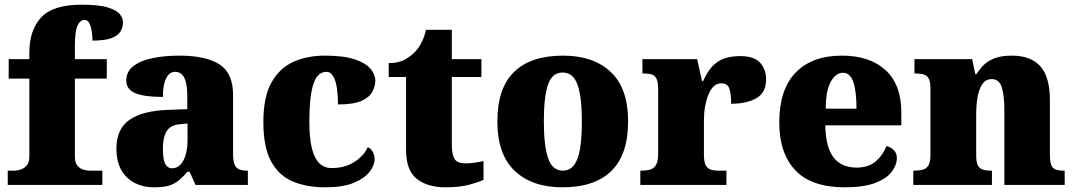

<svg xmlns="http://www.w3.org/2000/svg" viewBox="-20 -788 4580 818"><path d="M13 0V-61H42Q51 -61 66 -65Q81 -69 93 -82Q105 -95 105 -121V-453H17V-536H105V-563Q105 -659 155 -713.5Q205 -768 328 -768Q402 -768 440 -756Q478 -744 491 -727Q504 -710 504 -693Q504 -673 494 -655Q484 -637 456 -626Q428 -615 374 -615Q374 -629 371.5 -649.5Q369 -670 362 -686.5Q355 -703 341 -703Q322 -703 310.5 -679.5Q299 -656 299 -588V-536H435V-453H299V-121Q299 -95 310 -82Q321 -69 336 -65Q351 -61 362 -61H416V0Z M634 10Q591 10 555 -8Q519 -26 497.5 -62.5Q476 -99 476 -155Q476 -238 531 -277Q586 -316 697 -320L778 -323V-375Q778 -412 772.5 -435.5Q767 -459 755.5 -470.5Q744 -482 726 -482Q710 -482 698.5 -470Q687 -458 680.5 -434.5Q674 -411 674 -375Q595 -375 556.5 -391Q518 -407 518 -445Q518 -483 548.5 -506.5Q579 -530 630.5 -540.5Q682 -551 743 -551Q858 -551 915.5 -513.5Q973 -476 973 -383V-131Q973 -104 978.5 -89Q984 -74 997 -67.5Q1010 -61 1032 -61H1036V0H813L788 -56H778Q756 -30 736.5 -15.5Q717 -1 693.5 4.5Q670 10 634 10ZM713 -71Q733 -71 748 -86Q763 -101 771 -128Q779 -155 779 -191V-262L748 -259Q720 -257 704 -244.5Q688 -232 681 -209Q674 -186 674 -152Q674 -126 678 -107.5Q682 -89 691 -80Q700 -71 713 -71Z M1365 10Q1286 10 1227 -15Q1168 -40 1135 -100.5Q1102 -161 1102 -267Q1102 -376 1137 -437.5Q1172 -499 1231 -525Q1290 -551 1363 -551Q1445 -551 1492 -535Q1539 -519 1559 -494.5Q1579 -470 1579 -444Q1579 -424 1568 -400Q1557 -376 1523 -359.5Q1489 -343 1420 -343Q1420 -380 1415.5 -411.5Q1411 -443 1400 -462.5Q1389 -482 1370 -482Q1348 -482 1332 -463Q1316 -444 1307 -397.5Q1298 -351 1298 -268Q1298 -203 1308 -159.5Q1318 -116 1339 -94Q1360 -72 1393 -72Q1449 -72 1489.5 -98Q1530 -124 1547 -161Q1563 -153 1569.5 -138.5Q1576 -124 1576 -110Q1576 -84 1554.5 -56Q1533 -28 1487 -9Q1441 10 1365 10Z M1878 10Q1801 10 1755.5 -26Q1710 -62 1710 -150V-460H1636V-519Q1679 -519 1707 -535.5Q1735 -552 1749 -568Q1763 -582 1775.5 -606Q1788 -630 1795 -661H1905V-536H2031V-460H1905V-170Q1905 -130 1916.5 -111Q1928 -92 1964 -92Q1984 -92 2004 -95Q2024 -98 2040 -102V-22Q2022 -13 1981 -1.5Q1940 10 1878 10Z M2376 10Q2247 10 2173 -60Q2099 -130 2099 -271Q2099 -412 2170 -481.5Q2241 -551 2379 -551Q2508 -551 2582 -481.5Q2656 -412 2656 -271Q2656 -130 2585 -60Q2514 10 2376 10ZM2378 -61Q2408 -61 2426 -85Q2444 -109 2451.5 -156Q2459 -203 2459 -271Q2459 -375 2440.5 -427Q2422 -479 2377 -479Q2332 -479 2314.5 -427Q2297 -375 2297 -271Q2297 -168 2315 -114.5Q2333 -61 2378 -61Z M2708 0V-61H2713Q2736 -61 2751.5 -66Q2767 -71 2775.5 -86.5Q2784 -102 2784 -133V-407Q2784 -437 2777.5 -451.5Q2771 -466 2757 -470.5Q2743 -475 2721 -475H2717V-536H2950L2971 -443H2976Q2993 -482 3015 -505.5Q3037 -529 3066 -539Q3095 -549 3134 -549Q3193 -549 3218.5 -520.5Q3244 -492 3244 -450Q3244 -394 3203 -370Q3162 -346 3095 -346Q3095 -387 3087.5 -410Q3080 -433 3052 -433Q3034 -433 3020.5 -420Q3007 -407 2998 -384.5Q2989 -362 2984 -334.5Q2979 -307 2979 -278V-128Q2979 -99 2986.5 -84.5Q2994 -70 3008 -65.5Q3022 -61 3040 -61H3075V0Z M3579 10Q3437 10 3368.5 -62.5Q3300 -135 3300 -266Q3300 -407 3370 -479Q3440 -551 3567 -551Q3685 -551 3752.5 -489.5Q3820 -428 3820 -309V-254H3496Q3498 -160 3531.5 -117Q3565 -74 3629 -74Q3680 -74 3710.5 -100Q3741 -126 3757 -166Q3776 -161 3788.5 -148Q3801 -135 3801 -115Q3801 -85 3779 -56Q3757 -27 3708.5 -8.5Q3660 10 3579 10ZM3629 -325Q3629 -399 3615.5 -438.5Q3602 -478 3572 -478Q3540 -478 3519 -439Q3498 -400 3498 -325Z M3871 0V-61H3875Q3898 -61 3913 -65.5Q3928 -70 3936 -84.5Q3944 -99 3944 -128V-412Q3944 -439 3937 -452.5Q3930 -466 3916 -470.5Q3902 -475 3880 -475H3876V-536H4122L4135 -472H4140Q4153 -493 4171 -511Q4189 -529 4218 -540Q4247 -551 4291 -551Q4371 -551 4412 -506Q4453 -461 4453 -360V-131Q4453 -101 4458.5 -86Q4464 -71 4477 -66Q4490 -61 4512 -61H4516V0H4259V-317Q4259 -381 4248 -416Q4237 -451 4205 -451Q4180 -451 4165.5 -430Q4151 -409 4145 -375Q4139 -341 4139 -301V-125Q4139 -98 4145.5 -84.5Q4152 -71 4166 -66Q4180 -61 4202 -61H4206V0Z"/></svg>

Font: Noto Serif Gujarati Black
Style: Regular
Weight: 900
Version: Version 2.102